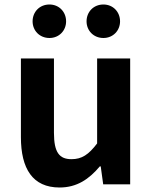

<svg xmlns="http://www.w3.org/2000/svg" viewBox="-20 -820 677 854"><path d="M245 14C322 14 376 -23 424 -80H428L439 0H559V-560H412V-182C374 -132 344 -112 298 -112C244 -112 220 -142 220 -229V-560H73V-210C73 -70 125 14 245 14ZM200 -651C243 -651 274 -684 274 -725C274 -767 243 -800 200 -800C156 -800 125 -767 125 -725C125 -684 156 -651 200 -651ZM440 -651C483 -651 514 -684 514 -725C514 -767 483 -800 440 -800C396 -800 365 -767 365 -725C365 -684 396 -651 440 -651Z"/></svg>

Font: Source Han Sans SC Bold
Style: Regular
Weight: 700
Designer: Ryoko NISHIZUKA (kana & ideographs); Paul D. Hunt (Latin, Greek & Cyrillic); Wenlong ZHANG (bopomofo); Sandoll Communica
Foundry: Adobe Systems Incorporated
Version: Version 1.001;PS 1.001;hotconv 1.0.78;makeotf.lib2.5.61930